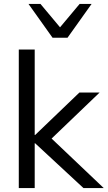

<svg xmlns="http://www.w3.org/2000/svg" viewBox="-20 -957 548 977"><path d="M75.6 0V-705H156.6V-269.9H158.6L384.2 -486.3H487L219.8 -230.1V-273.6L507.9 0H404.7L158.6 -228.1H156.6V0ZM247.4 -765 125 -936.9H186L285.5 -818L385.1 -936.9H446L323.6 -765Z"/></svg>

Font: Nunito Sans 12pt ExtraLight
Style: Regular
Weight: 200
Designer: Vernon Adams
Foundry: Vernon Adams
Version: Version 3.101;gftools[0.9.27]